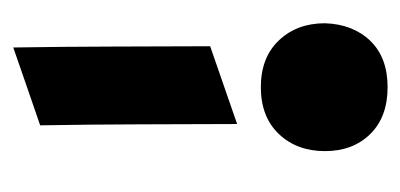

<svg xmlns="http://www.w3.org/2000/svg" viewBox="-180 -338 613 294"><g transform="rotate(90 127.0 -191.5)"><path d="M51.3 -206.3Q51.5 -130.6 51.8 -55.7Q52 19.3 53.2 95.2Q83.3 84.7 112.9 74.5Q142.6 64.2 172.4 54Q171.1 -22 170.9 -96.8Q170.7 -171.6 170.4 -247.6ZM114 -478Q159.7 -478 185.8 -451.4Q211.9 -424.8 211.9 -382.1Q211.9 -339.1 185.7 -311.5Q159.4 -283.9 114 -283.9Q68.6 -283.9 42.4 -311.5Q16.1 -339.1 16.1 -382.1Q17.6 -425.3 43.2 -451.7Q68.8 -478 114 -478Z"/></g></svg>

Font: Autopia
Style: Bold
Weight: 700
Designer: Antoine Gelgon
Foundry: Antoine Gelgon
Version: 001.000